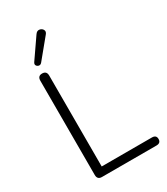

<svg xmlns="http://www.w3.org/2000/svg" viewBox="-227 -1042 990 1140"><g transform="rotate(-30 267.5 -472.0)"><path d="M123 0Q92 0 92 -32V-678Q92 -710 122 -710Q153 -710 153 -678V-55H497Q527 -55 527 -28Q527 0 497 0ZM150 -769Q141 -758 130 -760Q119 -762 113.5 -771Q108 -780 116 -792L210 -928Q222 -946 238.5 -943.5Q255 -941 262.5 -927.5Q270 -914 257 -899Z"/></g></svg>

Font: Nunito Light
Style: Regular
Weight: 300
Designer: Vernon Adams
Foundry: Vernon Adams
Version: Version 3.601; ttfautohint (v1.8.2.53-6de2)